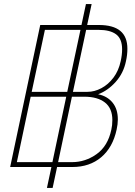

<svg xmlns="http://www.w3.org/2000/svg" viewBox="-20 -822 665 945"><path d="M233 0H30L178 -699H381L403 -802H431L409 -699H466Q537 -699 572 -670Q607 -641 607 -582Q607 -552 600 -521Q588 -462 549.5 -419Q511 -376 463 -358Q508 -349 534 -317Q560 -285 560 -234Q560 -211 554 -184Q535 -96 478 -48Q421 0 336 0H261L239 103H211ZM311 -370 376 -675H201L136 -370ZM411 -370Q445 -370 479 -388Q513 -406 538.5 -440Q564 -474 574 -521Q581 -552 581 -579Q581 -631 551.5 -653Q522 -675 465 -675H404L339 -370ZM238 -24 306 -346H131L63 -24ZM335 -24Q400 -24 455.5 -63.5Q511 -103 528 -184Q533 -205 533 -231Q533 -289 496.5 -317.5Q460 -346 395 -346H334L266 -24Z"/></svg>

Font: Prompt Thin
Style: Italic
Weight: 250
Italic angle: -12°
Designer: Katatrad Team
Foundry: CadsonDemak
Version: Version 1.001